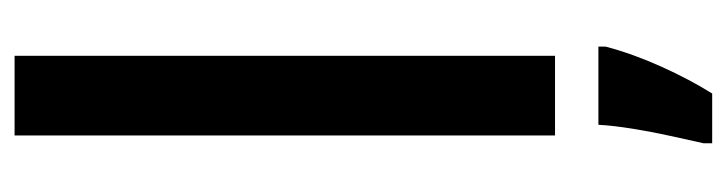

<svg xmlns="http://www.w3.org/2000/svg" viewBox="-396 -404 1021 270"><g transform="rotate(-90 115.0 -269.5)"><path d="M171 0H59V-760H171ZM184 71Q174 109 156 149Q138 189 118 221H48V209Q52 191 58 164Q64 137 68.5 109Q73 81 74 61H184Z"/></g></svg>

Font: Noto Sans Thai Looped ExtraCondensed SemiBold
Style: Regular
Weight: 600
Width: 2
Designer: Sasikarn Vongin, Ben Mitchell
Foundry: The Fontpad Ltd
Version: Version 1.001; ttfautohint (v1.8.4.7-5d5b)